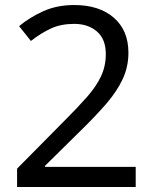

<svg xmlns="http://www.w3.org/2000/svg" viewBox="-20 -744 612 764"><path d="M520 0H48V-73L235 -262Q289 -316 326 -358Q363 -400 382 -440.5Q401 -481 401 -529Q401 -588 366 -618.5Q331 -649 275 -649Q223 -649 183.5 -631Q144 -613 103 -581L56 -640Q98 -675 152.5 -699.5Q207 -724 275 -724Q375 -724 433 -673.5Q491 -623 491 -534Q491 -478 468 -429Q445 -380 404 -332.5Q363 -285 308 -231L159 -84V-80H520Z"/></svg>

Font: Noto Sans Mongolian
Style: Regular
Weight: 400
Designer: Monotype Design Team
Foundry: Monotype Imaging Inc.
Version: Version 3.001; ttfautohint (v1.8.4.7-5d5b)